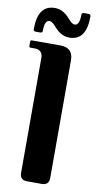

<svg xmlns="http://www.w3.org/2000/svg" viewBox="-101 -971 519 1014"><g transform="rotate(10 158.5 -463.5)"><path d="M200.2 0H122.1Q83 0 83 -38.6V-654.3Q83 -698.2 39.1 -698.2H17.1Q9.8 -698.2 9.8 -705.6V-730Q9.8 -737.3 17.1 -737.3H170.9Q239.3 -737.3 239.3 -668.9V-38.6Q239.3 0 200.2 0ZM263.7 -927.2H288.1Q300.3 -927.2 300.3 -915Q300.3 -786.1 209 -786.1Q164.6 -786.1 127.9 -829.1Q106.4 -854.5 92.3 -854.5Q65.9 -854.5 65.9 -798.3Q65.9 -786.1 53.7 -786.1H29.3Q17.1 -786.1 17.1 -798.3Q17.1 -927.2 108.4 -927.2Q152.8 -927.2 189.5 -884.3Q210.9 -858.9 225.1 -858.9Q251.5 -858.9 251.5 -915Q251.5 -927.2 263.7 -927.2Z"/></g></svg>

Font: Simply Serif
Style: Bold
Weight: 700
Designer: Wojciech Kalinowski "wmk69" (wmk69@o2.pl)
Foundry: Wojciech Kalinowski "wmk69" (wmk69@o2.pl)
Version: Version 1.0.0; 2022-02-18